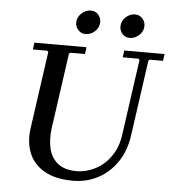

<svg xmlns="http://www.w3.org/2000/svg" viewBox="-58 -910 872 973"><g transform="rotate(5 378.0 -423.5)"><path d="M551 -670H756L751 -635H683L677 -629L623 -245Q612 -166 573.5 -109Q535 -52 477 -21Q419 10 349 10Q259 10 203 -22.5Q147 -55 125 -110Q103 -165 112 -233L168 -629L162 -635H89L94 -670H359L354 -635H279L273 -629L219 -247Q211 -187 222.5 -140.5Q234 -94 268.5 -67Q303 -40 362 -40Q412 -40 458.5 -64Q505 -88 537 -134Q569 -180 578 -245L632 -629L626 -635H546ZM348 -736Q326 -736 311 -752Q296 -768 296 -790Q296 -817 317.5 -837Q339 -857 365 -857Q388 -857 402.5 -841Q417 -825 417 -803Q417 -776 396 -756Q375 -736 348 -736ZM573 -736Q550 -736 535.5 -752Q521 -768 521 -790Q521 -817 542 -837Q563 -857 590 -857Q612 -857 627 -841Q642 -825 642 -803Q642 -776 620.5 -756Q599 -736 573 -736Z"/></g></svg>

Font: Brygada 1918 Medium
Style: Italic
Weight: 500
Italic angle: -8°
Designer: Mateusz Machalski | Borys Kosmynka | Przemek Hoffer
Foundry: NIEPODLEGLA 2018
Version: Version 3.006